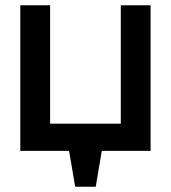

<svg xmlns="http://www.w3.org/2000/svg" viewBox="-20 -572 648 728"><path d="M57 -552H170V-103H438V-552H551V0H366L343 136H265L242 0H57Z"/></svg>

Font: Involve SemiBold
Style: Regular
Weight: 600
Designer: Stefan Peev
Foundry: Context Ltd.
Version: Version 1.001